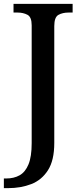

<svg xmlns="http://www.w3.org/2000/svg" viewBox="-34 -734 422 994"><path d="M-14 240V190H-2Q38 190 67.5 173.5Q97 157 113.5 117Q130 77 130 7V-603Q130 -646 108 -657.5Q86 -669 57 -669H36V-714H342V-669H321Q290 -669 268.5 -657Q247 -645 247 -599V6Q247 96 214.5 147Q182 198 128 219Q74 240 8 240Z"/></svg>

Font: Noto Serif Hentaigana Medium
Style: Regular
Weight: 500
Designer: Kazuhiro Yamada
Foundry: nipponia
Version: Version 1.000; ttfautohint (v1.8.4.7-5d5b)